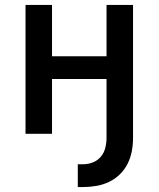

<svg xmlns="http://www.w3.org/2000/svg" viewBox="-20 -540 640 775"><path d="M294 215V123H315Q336 123 355 115.5Q374 108 387 92.5Q400 77 405 57Q410 37 410 17V-221H190V0H83V-520H190V-313H410V-520H517V17Q517 44 512 70.5Q507 97 495 121Q483 145 463.5 164Q444 183 419.5 194.5Q395 206 368.5 210.5Q342 215 315 215Z"/></svg>

Font: Iosevka Semibold Extended
Style: Regular
Weight: 600
Width: 7
Monospace: yes
Designer: Belleve Invis
Foundry: Belleve Invis
Version: Version 32.5.0; ttfautohint (v1.8.4)